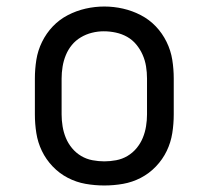

<svg xmlns="http://www.w3.org/2000/svg" viewBox="-20 -561 640 589"><path d="M300 8Q271 8 242.5 3Q214 -2 188 -15.5Q162 -29 141.5 -50.5Q121 -72 108.5 -98Q96 -124 91.5 -152.5Q87 -181 87 -210V-320Q87 -349 91.5 -377.5Q96 -406 109 -432.5Q122 -459 142 -480Q162 -501 188 -514.5Q214 -528 242.5 -534.5Q271 -541 300 -541Q329 -541 357.5 -534.5Q386 -528 412 -514.5Q438 -501 458 -480Q478 -459 491 -432.5Q504 -406 508.5 -377.5Q513 -349 513 -320V-210Q513 -181 508.5 -152.5Q504 -124 491.5 -98Q479 -72 458.5 -50.5Q438 -29 412 -15.5Q386 -2 357.5 3Q329 8 300 8ZM300 -66Q318 -66 336.5 -69.5Q355 -73 371 -82.5Q387 -92 399 -106.5Q411 -121 418 -138Q425 -155 428 -173.5Q431 -192 431 -210V-320Q431 -339 428 -357.5Q425 -376 417.5 -393Q410 -410 398 -424.5Q386 -439 370 -448Q354 -457 335.5 -461Q317 -465 298 -465Q280 -465 262 -460.5Q244 -456 228 -446.5Q212 -437 200.5 -423Q189 -409 182 -392Q175 -375 172 -356.5Q169 -338 169 -320V-210Q169 -192 172 -173.5Q175 -155 182 -138Q189 -121 201 -106.5Q213 -92 229 -82.5Q245 -73 263.5 -69.5Q282 -66 300 -66Z"/></svg>

Font: Iosevka Slab Extended
Style: Regular
Weight: 400
Width: 7
Monospace: yes
Designer: Belleve Invis
Foundry: Belleve Invis
Version: Version 11.1.1; ttfautohint (v1.8.3)